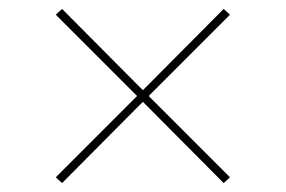

<svg xmlns="http://www.w3.org/2000/svg" viewBox="-20 -520 640 430"><path d="M119 -110 105 -123 287 -305 105 -487 119 -500 300 -318 481 -500 495 -487 313 -305 495 -123 481 -110 300 -292Z"/></svg>

Font: IBM Plex Sans KR Thin
Style: Regular
Weight: 100
Designer: Mike Abbink; Paul van der Laan; Pieter van Rosmalen; Wujin Sim; Chorong Kim; Dohee Lee;
Foundry: Sandoll Inc.
Version: Version 1.001